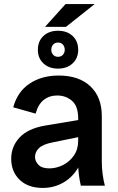

<svg xmlns="http://www.w3.org/2000/svg" viewBox="-20 -912 581 943"><path d="M377 0Q371 -26 367.5 -53Q364 -80 364 -106V-330Q364 -391 333.5 -417Q303 -443 261 -443Q222 -443 194.5 -421Q167 -399 155 -354L45 -385Q66 -462 125.5 -501.5Q185 -541 268 -541Q368 -541 424 -488Q480 -435 480 -342V-118Q480 -59 495 0ZM190 11Q118 11 76.5 -29Q35 -69 35 -132Q35 -192 75.5 -236Q116 -280 200 -295L392 -327V-244L240 -213Q192 -204 172 -185Q152 -166 152 -141Q152 -120 169 -102.5Q186 -85 222 -85Q256 -85 288.5 -101Q321 -117 342.5 -147.5Q364 -178 364 -221H397Q397 -150 369 -97.5Q341 -45 294 -17Q247 11 190 11ZM265 -575Q221 -575 193.5 -600.5Q166 -626 166 -667Q166 -710 193.5 -735.5Q221 -761 265 -761Q309 -761 336.5 -735.5Q364 -710 364 -667Q364 -626 336.5 -600.5Q309 -575 265 -575ZM265 -633Q280 -633 289 -643Q298 -653 298 -667Q298 -683 289 -693Q280 -703 265 -703Q250 -703 241 -693Q232 -683 232 -667Q232 -653 241 -643Q250 -633 265 -633ZM201 -780 302 -892H445L304 -780Z"/></svg>

Font: Radio Canada Big Medium
Style: Regular
Weight: 500
Designer: Étienne Aubert Bonn
Foundry: Coppers and Brasses
Version: Version 1.001